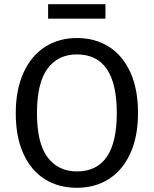

<svg xmlns="http://www.w3.org/2000/svg" viewBox="-20 -882 732 914"><path d="M637 -344Q637 -232 600.5 -152Q564 -72 498.5 -30Q433 12 346 12Q259 12 193.5 -29Q128 -70 91.5 -150Q55 -230 55 -343Q55 -454 91.5 -535Q128 -616 194 -658.5Q260 -701 346 -701Q433 -701 498.5 -659.5Q564 -618 600.5 -538Q637 -458 637 -344ZM156 -343Q156 -200 206.5 -133Q257 -66 346 -66Q536 -66 536 -344Q536 -623 346 -623Q256 -623 206 -555Q156 -487 156 -343ZM209 -793V-862H482V-793Z"/></svg>

Font: Fira GO
Style: Regular
Weight: 400
Designer: Carrois Corporate
Foundry: Carrois Corporate GbR
Version: Version 0.300